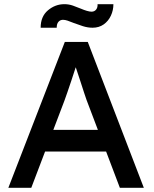

<svg xmlns="http://www.w3.org/2000/svg" viewBox="-20 -901 740 921"><path d="M20 0 291 -700H401L670 0H555L395 -422Q392 -429 383.5 -456Q375 -483 364 -516Q353 -549 344 -576.5Q335 -604 332 -612L355 -613Q349 -596 340.5 -570Q332 -544 322.5 -515Q313 -486 304 -460.5Q295 -435 289 -418L130 0ZM140 -174 180 -278H498L544 -174ZM333 -791Q316 -798 304 -802Q292 -806 282 -806Q269 -806 260.5 -796.5Q252 -787 252 -768H175Q175 -822 210 -851.5Q245 -881 289 -881Q310 -881 330 -874Q350 -867 369 -859Q383 -853 396.5 -849Q410 -845 419 -845Q433 -845 441 -855Q449 -865 448 -881H524Q524 -852 512 -826Q500 -800 477.5 -784Q455 -768 424 -768Q401 -768 377.5 -775.5Q354 -783 333 -791Z"/></svg>

Font: Our Lexend
Style: Regular
Weight: 400
Designer: Bonnie Shaver-Troup, Thomas Jockin
Foundry: Lexend
Version: Version 1.007